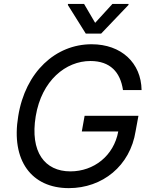

<svg xmlns="http://www.w3.org/2000/svg" viewBox="-20 -967 784 997"><path d="M618.6 -499.3H715.2C713.1 -640.3 610.1 -737.2 455.6 -737.2C269.2 -737.2 111.5 -594.1 74.6 -363.6C36.2 -133.5 143.5 9.9 337.4 9.9C511.7 9.9 655.9 -105.1 684.3 -286.6L698.9 -365.8H419.4L404.8 -284.4H594.1C571 -157.7 467 -77.1 345.5 -77.1C212.4 -77.1 134.9 -177.9 165.5 -363.6C196.4 -549.4 321.7 -650.2 449.6 -650.2C552.2 -650.2 605.1 -592.3 618.6 -499.3ZM332.4 -941.1 425.4 -792.6H505.3L647 -941.1L647.7 -946.7H563.9L474.1 -848.4L416.5 -946.7H333.1Z"/></svg>

Font: Margiela Sans Text
Style: Italic
Weight: 400
Italic angle: -9.39999°
Designer: Stefan Endress, Andreas Faust
Version: Version 1.100;FEAKit 1.0